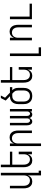

<svg xmlns="http://www.w3.org/2000/svg" viewBox="1755 -2530 990 4540"><g transform="rotate(-90 2250.0 -260.0)"><path d="M373 215V-97Q365 -74 351.5 -54Q338 -34 318.5 -19.5Q299 -5 275 1.5Q251 8 227 8Q202 8 178 1.5Q154 -5 134.5 -20.5Q115 -36 101 -57Q87 -78 79.5 -102Q72 -126 69 -150.5Q66 -175 66 -200V-520H127V-200Q127 -181 129 -162.5Q131 -144 137.5 -126.5Q144 -109 154.5 -93.5Q165 -78 180 -67.5Q195 -57 213 -52Q231 -47 250 -47Q269 -47 287 -52Q305 -57 320 -67.5Q335 -78 345.5 -93.5Q356 -109 362.5 -126.5Q369 -144 371 -162.5Q373 -181 373 -200V-735H434V160H485V215Z M727 8Q702 8 678 1.5Q654 -5 634.5 -20.5Q615 -36 601 -57Q587 -78 579.5 -102Q572 -126 569 -150.5Q566 -175 566 -200V-735H627V-520H934V-465H627V-200Q627 -181 629 -162.5Q631 -144 637.5 -126.5Q644 -109 654.5 -93.5Q665 -78 680 -67.5Q695 -57 713 -52Q731 -47 750 -47Q769 -47 787 -52Q805 -57 820 -67.5Q835 -78 845.5 -93.5Q856 -109 862.5 -126.5Q869 -144 871 -162.5Q873 -181 873 -200V-312H934V0H873V-97Q865 -74 851.5 -54Q838 -34 818.5 -19.5Q799 -5 775 1.5Q751 8 727 8Z M1066 215V-520H1127V-423Q1135 -446 1148.5 -466Q1162 -486 1181.5 -500.5Q1201 -515 1225 -521.5Q1249 -528 1273 -528Q1298 -528 1322 -521.5Q1346 -515 1365.5 -499.5Q1385 -484 1399 -463Q1413 -442 1420.5 -418Q1428 -394 1431 -369.5Q1434 -345 1434 -320V0H1373V-320Q1373 -339 1371 -357.5Q1369 -376 1362.5 -393.5Q1356 -411 1345.5 -426.5Q1335 -442 1320 -452.5Q1305 -463 1287 -468Q1269 -473 1250 -473Q1231 -473 1213 -468Q1195 -463 1180 -452.5Q1165 -442 1154.5 -426.5Q1144 -411 1137.5 -393.5Q1131 -376 1129 -357.5Q1127 -339 1127 -320V215Z M1646 8Q1631 8 1617 3Q1603 -2 1592.5 -12Q1582 -22 1575 -35Q1568 -48 1564 -62.5Q1560 -77 1558.5 -91.5Q1557 -106 1557 -121V-520H1615V-121Q1615 -108 1617 -95Q1619 -82 1625.5 -70.5Q1632 -59 1643.5 -52Q1655 -45 1668 -45Q1681 -45 1692.5 -52Q1704 -59 1710.5 -70.5Q1717 -82 1719 -95Q1721 -108 1721 -121V-520H1779V-121Q1779 -108 1781 -95Q1783 -82 1789.5 -70.5Q1796 -59 1807.5 -52Q1819 -45 1832 -45Q1845 -45 1856.5 -52Q1868 -59 1874.5 -70.5Q1881 -82 1883 -95Q1885 -108 1885 -121V-520H1943V0H1885V-44Q1880 -33 1873 -23Q1866 -13 1856 -5.5Q1846 2 1834 5Q1822 8 1810 8Q1795 8 1781 3Q1767 -2 1756.5 -12Q1746 -22 1739 -35.5Q1732 -49 1728 -63Q1724 -49 1717 -35.5Q1710 -22 1699.5 -12Q1689 -2 1675 3Q1661 8 1646 8Z M2250 8Q2223 8 2196.5 2.5Q2170 -3 2146.5 -16Q2123 -29 2105.5 -50Q2088 -71 2077 -95.5Q2066 -120 2062 -146.5Q2058 -173 2058 -200V-320Q2058 -346 2062 -371.5Q2066 -397 2077 -421Q2088 -445 2105.5 -464.5Q2123 -484 2145.5 -496.5Q2168 -509 2193.5 -514.5Q2219 -520 2245 -520L2142 -620L2201 -735H2262L2210 -635L2308 -540Q2313 -535 2318 -530Q2323 -525 2329 -520H2459V-465H2387Q2401 -450 2412.5 -433.5Q2424 -417 2431 -398.5Q2438 -380 2440 -360Q2442 -340 2442 -320V-200Q2442 -173 2438 -146.5Q2434 -120 2423 -95.5Q2412 -71 2394.5 -50Q2377 -29 2353.5 -16Q2330 -3 2303.5 2.5Q2277 8 2250 8ZM2250 -47Q2269 -47 2288 -51.5Q2307 -56 2323 -66.5Q2339 -77 2350.5 -92Q2362 -107 2369 -125Q2376 -143 2378.5 -162Q2381 -181 2381 -200V-320Q2381 -341 2377.5 -362.5Q2374 -384 2363 -402.5Q2352 -421 2336 -436Q2320 -451 2304 -465H2250Q2231 -465 2213 -461Q2195 -457 2179 -447.5Q2163 -438 2151 -423.5Q2139 -409 2131.5 -392Q2124 -375 2121.5 -357Q2119 -339 2119 -320V-200Q2119 -181 2121.5 -162Q2124 -143 2131 -125Q2138 -107 2149.5 -92Q2161 -77 2177 -66.5Q2193 -56 2212 -51.5Q2231 -47 2250 -47Z M2727 8Q2702 8 2678 1.5Q2654 -5 2634.5 -20.5Q2615 -36 2601 -57Q2587 -78 2579.5 -102Q2572 -126 2569 -150.5Q2566 -175 2566 -200V-735H2627V-520H2934V-465H2627V-200Q2627 -181 2629 -162.5Q2631 -144 2637.5 -126.5Q2644 -109 2654.5 -93.5Q2665 -78 2680 -67.5Q2695 -57 2713 -52Q2731 -47 2750 -47Q2769 -47 2787 -52Q2805 -57 2820 -67.5Q2835 -78 2845.5 -93.5Q2856 -109 2862.5 -126.5Q2869 -144 2871 -162.5Q2873 -181 2873 -200V-312H2934V0H2873V-97Q2865 -74 2851.5 -54Q2838 -34 2818.5 -19.5Q2799 -5 2775 1.5Q2751 8 2727 8Z M3195 215V-520H3256V160H3401V215Z M3566 0V-520H3627V-423Q3635 -446 3648.5 -466Q3662 -486 3681.5 -500.5Q3701 -515 3725 -521.5Q3749 -528 3773 -528Q3798 -528 3822 -521.5Q3846 -515 3865.5 -499.5Q3885 -484 3899 -463Q3913 -442 3920.5 -418Q3928 -394 3931 -369.5Q3934 -345 3934 -320V0H3873V-320Q3873 -339 3871 -357.5Q3869 -376 3862.5 -393.5Q3856 -411 3845.5 -426.5Q3835 -442 3820 -452.5Q3805 -463 3787 -468Q3769 -473 3750 -473Q3731 -473 3713 -468Q3695 -463 3680 -452.5Q3665 -442 3654.5 -426.5Q3644 -411 3637.5 -393.5Q3631 -376 3629 -357.5Q3627 -339 3627 -320V0Z M4066 0V-520H4127V-55H4434V0Z"/></g></svg>

Font: Iosevka Light
Style: Regular
Weight: 300
Monospace: yes
Designer: Belleve Invis
Foundry: Belleve Invis
Version: Version 32.5.0; ttfautohint (v1.8.4)